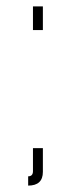

<svg xmlns="http://www.w3.org/2000/svg" viewBox="-20 -537 232 600"><path d="M114 -443H83V-517H114ZM68 43V14Q83 14 83 -2V-74H114V0Q114 43 68 43Z"/></svg>

Font: Raleway
Style: ExtraLight
Weight: 200
Designer: Matt McInerney, Pablo Impallari, Rodrigo Fuenzalida
Foundry: Matt McInerney, Pablo Impallari, Rodrigo Fuenzalida
Version: Version 2.001